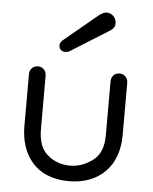

<svg xmlns="http://www.w3.org/2000/svg" viewBox="-53 -764 657 825"><g transform="rotate(5 276.0 -352.0)"><path d="M195 -584C188 -577 184 -570 184 -563C184 -545 194 -536 213 -536C218 -536 224 -538 230 -541L398 -646C410 -654 416 -664 416 -677C416 -700 398 -720 374 -720C365 -720 354 -715 342 -706ZM416 -194C416 -143 401 -107 371 -85C340 -62 308 -51 274 -51C237 -51 205 -62 178 -85C150 -107 136 -144 136 -197V-427C136 -451 118 -464 101 -464C81 -464 64 -451 64 -427V-203C64 -88 125 16 274 16C340 16 392 -4 431 -43C469 -82 488 -135 488 -202V-427C488 -451 470 -464 453 -464C433 -464 416 -451 416 -427Z"/></g></svg>

Font: Dongle Light
Style: Regular
Weight: 300
Designer: Yanghee Ryu
Foundry: Yanghee Ryu
Version: Version 2.000